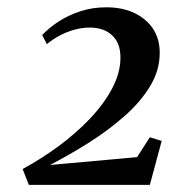

<svg xmlns="http://www.w3.org/2000/svg" viewBox="-20 -928 463 526"><path d="M59 -421.5 42 -465Q92 -492 140 -527.2Q188 -562.5 226.5 -603Q265 -643.5 287.5 -686.2Q310 -729 310 -770.5Q310 -810 287.2 -831.2Q264.5 -852.5 225.5 -852.5Q204.5 -852.5 182.5 -846.2Q160.5 -840 141.5 -829.5Q122.5 -819 108.5 -807L95.5 -832Q114 -851.5 140.2 -868.8Q166.5 -886 199.8 -897Q233 -908 271.5 -908Q315 -908 347.8 -892.5Q380.5 -877 398.8 -849.8Q417 -822.5 417.5 -786Q418.5 -737.5 392 -693.2Q365.5 -649 321.2 -610Q277 -571 223.5 -537.2Q170 -503.5 117 -476L355.5 -497.5L390.5 -552L423 -542L390.5 -421.5Z"/></svg>

Font: Merriweather 96pt SemiBold
Style: Italic
Weight: 600
Italic angle: -7.8°
Version: Version 2.101